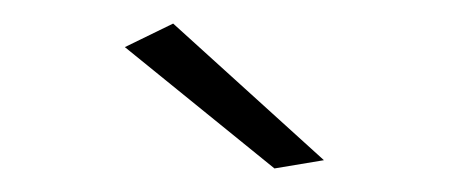

<svg xmlns="http://www.w3.org/2000/svg" viewBox="-20 -763 384 163"><path d="M127 -743 86 -723 213 -620 255 -627Z"/></svg>

Font: Montserrat arm ExtraLight
Style: Regular
Weight: 275
Designer: Julieta Ulanovsky
Foundry: Julieta Ulanovsky
Version: Version 6.000;PS 006.000;hotconv 1.0.88;makeotf.lib2.5.64775